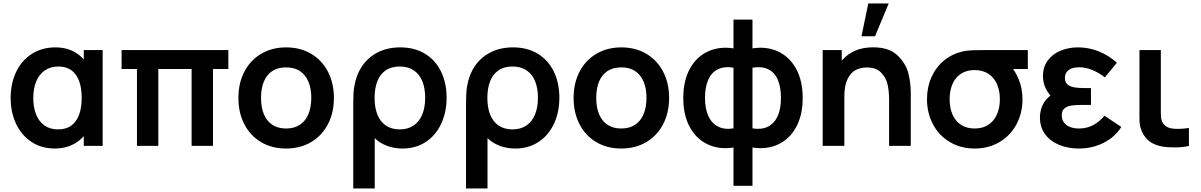

<svg xmlns="http://www.w3.org/2000/svg" viewBox="-20 -822 6766 1082"><path d="M289.2 15Q214.2 15 157.7 -22.2Q101.2 -59.4 70.6 -124.2Q40 -188.9 40 -270Q40 -351.9 71 -416.8Q102 -481.8 159.4 -518.4Q216.8 -555 292.7 -555Q332.2 -555 365.9 -543.9Q399.6 -532.8 425.9 -511.8Q452.2 -490.7 470.3 -460.8L452 -435.5V-540H558.5V0H452V-105.7L470.3 -80.3Q452.2 -50.8 425 -29.2Q397.8 -7.7 363.2 3.7Q328.7 15 289.2 15ZM307.5 -92.8Q353.2 -92.8 382.7 -115Q412.2 -137.1 426.2 -176.7Q440.3 -216.3 440.3 -270.2Q440.3 -324.2 426.5 -363.7Q412.6 -403.2 383.3 -425.2Q354 -447.2 309.2 -447.2Q265 -447.2 233.1 -425.5Q201.2 -403.9 184.3 -363.8Q167.5 -323.6 167.5 -269.3Q167.5 -218.8 182.6 -179Q197.7 -139.2 229.2 -116Q260.7 -92.8 307.5 -92.8Z M751.8 0V-433H665.2V-540H1266.8V-433H1180.2V0H1059.8V-433H872.2V0Z M1592.2 15Q1512 15 1451.1 -21.2Q1390.2 -57.4 1356.8 -122.2Q1323.5 -186.9 1323.5 -270.2Q1323.5 -353.9 1357.3 -418.6Q1391.2 -483.2 1452.3 -519.1Q1513.5 -555 1592.2 -555Q1672.4 -555 1733.5 -518.8Q1794.7 -482.7 1828.2 -417.8Q1861.7 -353 1861.7 -270.2Q1861.7 -186.7 1827.9 -122Q1794.2 -57.2 1733 -21.1Q1671.8 15 1592.2 15ZM1592.2 -97.8Q1638.7 -97.8 1670.6 -119.3Q1702.5 -140.8 1718.3 -179.8Q1734.2 -218.8 1734.2 -270.2Q1734.2 -350.2 1697.7 -396.2Q1661.2 -442.2 1592.2 -442.2Q1544.8 -442.2 1513.2 -420.8Q1481.8 -399.5 1466.4 -360.9Q1451 -322.2 1451 -270.2Q1451 -217 1467.1 -178.2Q1483.2 -139.5 1514.8 -118.7Q1546.2 -97.8 1592.2 -97.8Z M1970.7 -231.8Q1970.7 -266.4 1971.8 -290Q1972.9 -313.6 1976.8 -336.2Q1987.6 -401.5 2021.6 -450.9Q2055.6 -500.2 2110.3 -527.6Q2165.1 -555 2235.5 -555Q2317.1 -555 2376 -518.6Q2435 -482.2 2465.9 -417.9Q2496.8 -353.7 2496.8 -271.8Q2496.8 -189.8 2466.2 -124.5Q2435.7 -59.1 2379.2 -22Q2322.8 15 2248.2 15Q2200.7 15 2159.8 -0.7Q2118.8 -16.4 2091.8 -43.8V240H1970.7ZM2232.7 -92.8Q2279.5 -92.8 2311.6 -115.2Q2343.8 -137.5 2359.9 -177.5Q2376 -217.6 2376 -271Q2376 -324.8 2360 -364.4Q2344 -403.9 2311.9 -425.5Q2279.8 -447.2 2232.7 -447.2Q2184.9 -447.2 2153.2 -425.2Q2121.5 -403.3 2106.2 -363.7Q2091 -324 2091 -270.3Q2091 -215.8 2106.9 -176Q2122.8 -136.2 2154.5 -114.5Q2186.2 -92.8 2232.7 -92.8Z M2606.2 -231.8Q2606.2 -266.4 2607.3 -290Q2608.4 -313.6 2612.3 -336.2Q2623.1 -401.5 2657.1 -450.9Q2691.1 -500.2 2745.8 -527.6Q2800.6 -555 2871 -555Q2952.6 -555 3011.5 -518.6Q3070.5 -482.2 3101.4 -417.9Q3132.3 -353.7 3132.3 -271.8Q3132.3 -189.8 3101.8 -124.5Q3071.2 -59.1 3014.7 -22Q2958.2 15 2883.7 15Q2836.2 15 2795.2 -0.7Q2754.3 -16.4 2727.3 -43.8V240H2606.2ZM2868.2 -92.8Q2915 -92.8 2947.1 -115.2Q2979.2 -137.5 2995.4 -177.5Q3011.5 -217.6 3011.5 -271Q3011.5 -324.8 2995.5 -364.4Q2979.5 -403.9 2947.4 -425.5Q2915.2 -447.2 2868.2 -447.2Q2820.4 -447.2 2788.7 -425.2Q2757 -403.3 2741.8 -363.7Q2726.5 -324 2726.5 -270.3Q2726.5 -215.8 2742.4 -176Q2758.2 -136.2 2790 -114.5Q2821.7 -92.8 2868.2 -92.8Z M3481.2 15Q3401 15 3340.1 -21.2Q3279.2 -57.4 3245.8 -122.2Q3212.5 -186.9 3212.5 -270.2Q3212.5 -353.9 3246.3 -418.6Q3280.2 -483.2 3341.3 -519.1Q3402.5 -555 3481.2 -555Q3561.4 -555 3622.5 -518.8Q3683.7 -482.7 3717.2 -417.8Q3750.7 -353 3750.7 -270.2Q3750.7 -186.7 3716.9 -122Q3683.2 -57.2 3622 -21.1Q3560.8 15 3481.2 15ZM3481.2 -97.8Q3527.7 -97.8 3559.6 -119.3Q3591.5 -140.8 3607.3 -179.8Q3623.2 -218.8 3623.2 -270.2Q3623.2 -350.2 3586.7 -396.2Q3550.2 -442.2 3481.2 -442.2Q3433.8 -442.2 3402.2 -420.8Q3370.8 -399.5 3355.4 -360.9Q3340 -322.2 3340 -270.2Q3340 -217 3356.1 -178.2Q3372.2 -139.5 3403.8 -118.7Q3435.2 -97.8 3481.2 -97.8Z M4113.5 9.3Q4034.5 21.8 3969.8 -7.8Q3905 -37.4 3867.8 -105Q3830.5 -172.6 3830.5 -269.8Q3830.5 -367.1 3867.8 -434.8Q3905 -502.4 3969.8 -532.1Q4034.5 -561.8 4113.5 -549.3V-711.5H4220.5V-549.3Q4299.5 -561.8 4364.2 -532.1Q4429 -502.4 4466.2 -434.8Q4503.5 -367.1 4503.5 -269.8Q4503.5 -172.6 4466.2 -105Q4429 -37.4 4364.2 -7.8Q4299.5 21.8 4220.5 9.3V225H4113.5ZM4113.5 -440.7Q4060.5 -449.3 4024.5 -431Q3988.5 -412.6 3970.8 -371.6Q3953 -330.6 3953 -269.8Q3953 -209.9 3971.6 -168.6Q3990.2 -127.2 4026.4 -108.8Q4062.6 -90.2 4113.5 -98.5ZM4220.5 -98.5Q4271.8 -90.2 4307.8 -108.3Q4343.8 -126.4 4362.4 -167.5Q4381 -208.7 4381 -269.8Q4381 -331.4 4363.2 -372.6Q4345.5 -413.8 4309.5 -431.6Q4273.5 -449.3 4220.5 -440.7Z M4873.2 -802.5 4834.8 -617.5H4911.1L4988.2 -802.5ZM4990.5 0V-260.2Q4990.5 -307 4982 -345.3Q4973.6 -383.7 4945.5 -412.8Q4917.5 -441.8 4864.3 -441.8Q4829.7 -441.8 4801.8 -427.2Q4774 -412.7 4756.1 -376Q4738.2 -339.3 4738.2 -277.5L4666.7 -308.2Q4666.7 -377.9 4693.7 -434Q4720.7 -490.2 4773.3 -522.8Q4826 -555.3 4900.2 -555.3Q4990.7 -555.3 5037.8 -509.8Q5085 -464.2 5098.8 -409.5Q5112.5 -354.8 5112.5 -301.5V0ZM4616.2 0V-540H4723.5V-372.5H4738.2V0Z M5472.7 15Q5394 15 5332.8 -21.5Q5271.6 -58 5237.8 -121.6Q5204 -185.2 5204 -263Q5204 -330 5228.6 -385.8Q5253.2 -441.7 5298.4 -479.6Q5343.7 -517.6 5404.3 -532Q5427.8 -537.3 5458.8 -538.7Q5489.8 -540 5546 -540H5772.2V-433H5634.2L5662 -465.3Q5698 -429.9 5720.1 -376.8Q5742.2 -323.7 5742.2 -263Q5742.2 -184.8 5708.2 -121.4Q5674.2 -58 5612.8 -21.5Q5551.3 15 5472.7 15ZM5472.7 -97.8Q5518.4 -97.8 5550.4 -119.2Q5582.3 -140.5 5598.5 -177.7Q5614.7 -214.9 5614.7 -263Q5614.7 -310.5 5598.5 -347.6Q5582.3 -384.8 5550.2 -405.9Q5518 -427.1 5472.7 -427.2Q5426 -427.2 5394.2 -405.6Q5362.5 -383.9 5347 -346.7Q5331.5 -309.4 5331.5 -263Q5331.5 -213.6 5347.8 -176.4Q5364.1 -139.2 5395.8 -118.5Q5427.6 -97.8 5472.7 -97.8Z M6059 15Q6136.2 15 6199.6 -17.2Q6263 -49.5 6299.2 -106.5L6204.2 -169.8Q6174.6 -134.4 6139 -116.1Q6103.5 -97.8 6060.8 -97.8Q6031.1 -97.8 6009 -106.8Q5987 -115.7 5975.2 -132.4Q5963.5 -149.1 5963.5 -171.7Q5963.5 -196.8 5977 -209.5Q5990.6 -222.2 6012.1 -226.2Q6033.7 -230.3 6068.7 -230.5Q6073.2 -230.6 6078.3 -230.6Q6083.3 -230.7 6088 -230.7H6128V-325.8H6088.2Q6053.2 -325.8 6030.7 -330.3Q6008.1 -334.8 5994.7 -347.2Q5981.3 -359.6 5981.3 -382.8Q5981.3 -403.4 5992.1 -417Q6002.9 -430.5 6020.9 -436.8Q6038.9 -443 6061.3 -443Q6098.1 -443 6136 -427.3Q6173.8 -411.7 6206.2 -386.3L6274.2 -468.5Q6228.3 -509.7 6172.4 -532.3Q6116.5 -555 6055.5 -555Q6002.2 -555 5957 -536.5Q5911.8 -517.9 5884.6 -481.3Q5857.5 -444.8 5857.5 -393.8Q5857.5 -355.1 5874 -321.7Q5890.5 -288.3 5925.2 -258.8L5927 -298Q5899.8 -286.7 5880.3 -266Q5860.8 -245.3 5850.7 -218Q5840.5 -190.7 5840.5 -159.3Q5840.5 -104.8 5869.8 -65.3Q5899.1 -25.9 5948.8 -5.5Q5998.6 15 6059 15Z M6532.6 4.2Q6497.3 -2 6470.5 -16.9Q6443.8 -31.8 6423.9 -63.8Q6412.8 -82.2 6407.6 -101.4Q6402.5 -120.6 6401.5 -140Q6400.6 -159.3 6401 -193.5Q6401.4 -200.1 6401.4 -206.9Q6401.4 -213.7 6401.4 -220.7V-540H6521.8V-227.3V-210.9Q6521.2 -178.5 6523 -160.9Q6524.8 -143.2 6532.8 -130.2Q6542.1 -114.6 6557.3 -106.6Q6572.6 -98.6 6591.8 -96.8Q6631.7 -93.5 6680.1 -100.8V0Q6651.5 8 6607.4 8.6Q6563.2 9.2 6532.6 4.2Z"/></svg>

Font: Hauora
Style: Regular
Weight: 400
Designer: Wayne Shih
Foundry: WCYS
Version: Version 1.001